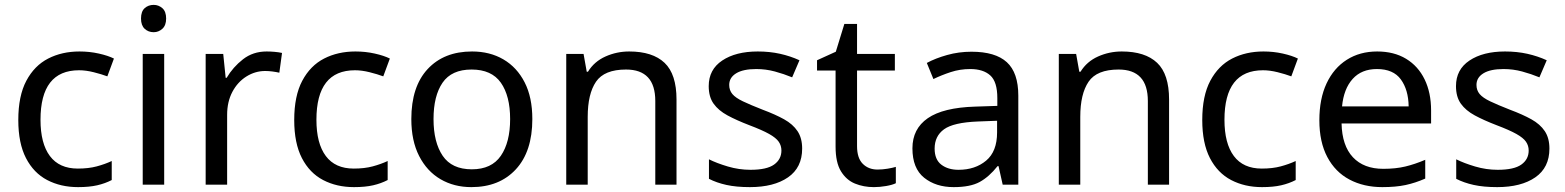

<svg xmlns="http://www.w3.org/2000/svg" viewBox="-20 -757 6416 787"><path d="M300 10Q229 10 173.5 -19Q118 -48 86.5 -109Q55 -170 55 -265Q55 -364 88 -426Q121 -488 177.5 -517Q234 -546 306 -546Q347 -546 385 -537.5Q423 -529 447 -517L420 -444Q396 -453 364 -461Q332 -469 304 -469Q146 -469 146 -266Q146 -169 184.5 -117.5Q223 -66 299 -66Q343 -66 376.5 -75Q410 -84 438 -97V-19Q411 -5 378.5 2.5Q346 10 300 10Z M610 -737Q630 -737 645.5 -723.5Q661 -710 661 -681Q661 -653 645.5 -639Q630 -625 610 -625Q588 -625 573 -639Q558 -653 558 -681Q558 -710 573 -723.5Q588 -737 610 -737ZM653 -536V0H565V-536Z M1073 -546Q1088 -546 1105.5 -544.5Q1123 -543 1136 -540L1125 -459Q1112 -462 1096.5 -464Q1081 -466 1067 -466Q1026 -466 990 -443.5Q954 -421 932.5 -380.5Q911 -340 911 -286V0H823V-536H895L905 -438H909Q935 -482 976 -514Q1017 -546 1073 -546Z M1431 10Q1360 10 1304.5 -19Q1249 -48 1217.5 -109Q1186 -170 1186 -265Q1186 -364 1219 -426Q1252 -488 1308.5 -517Q1365 -546 1437 -546Q1478 -546 1516 -537.5Q1554 -529 1578 -517L1551 -444Q1527 -453 1495 -461Q1463 -469 1435 -469Q1277 -469 1277 -266Q1277 -169 1315.5 -117.5Q1354 -66 1430 -66Q1474 -66 1507.5 -75Q1541 -84 1569 -97V-19Q1542 -5 1509.5 2.5Q1477 10 1431 10Z M2162 -269Q2162 -136 2094.5 -63Q2027 10 1912 10Q1841 10 1785.5 -22.5Q1730 -55 1698 -117.5Q1666 -180 1666 -269Q1666 -402 1733 -474Q1800 -546 1915 -546Q1988 -546 2043.5 -513.5Q2099 -481 2130.5 -419.5Q2162 -358 2162 -269ZM1757 -269Q1757 -174 1794.5 -118.5Q1832 -63 1914 -63Q1995 -63 2033 -118.5Q2071 -174 2071 -269Q2071 -364 2033 -418Q1995 -472 1913 -472Q1831 -472 1794 -418Q1757 -364 1757 -269Z M2559 -546Q2655 -546 2704 -499.5Q2753 -453 2753 -349V0H2666V-343Q2666 -472 2546 -472Q2457 -472 2423 -422Q2389 -372 2389 -278V0H2301V-536H2372L2385 -463H2390Q2416 -505 2462 -525.5Q2508 -546 2559 -546Z M3268 -148Q3268 -70 3210 -30Q3152 10 3054 10Q2998 10 2957.5 1Q2917 -8 2886 -24V-104Q2918 -88 2963.5 -74.5Q3009 -61 3056 -61Q3123 -61 3153 -82.5Q3183 -104 3183 -140Q3183 -160 3172 -176Q3161 -192 3132.5 -208Q3104 -224 3051 -244Q2999 -264 2962 -284Q2925 -304 2905 -332Q2885 -360 2885 -404Q2885 -472 2940.5 -509Q2996 -546 3086 -546Q3135 -546 3177.5 -536.5Q3220 -527 3257 -510L3227 -440Q3193 -454 3156 -464Q3119 -474 3080 -474Q3026 -474 2997.5 -456.5Q2969 -439 2969 -409Q2969 -387 2982 -371.5Q2995 -356 3025.5 -341.5Q3056 -327 3107 -307Q3158 -288 3194 -268Q3230 -248 3249 -219.5Q3268 -191 3268 -148Z M3577 -62Q3597 -62 3618 -65.5Q3639 -69 3652 -73V-6Q3638 1 3612 5.5Q3586 10 3562 10Q3520 10 3484.5 -4.5Q3449 -19 3427 -55Q3405 -91 3405 -156V-468H3329V-510L3406 -545L3441 -659H3493V-536H3648V-468H3493V-158Q3493 -109 3516.5 -85.5Q3540 -62 3577 -62Z M3962 -545Q4060 -545 4107 -502Q4154 -459 4154 -365V0H4090L4073 -76H4069Q4034 -32 3995.5 -11Q3957 10 3889 10Q3816 10 3768 -28.5Q3720 -67 3720 -149Q3720 -229 3783 -272.5Q3846 -316 3977 -320L4068 -323V-355Q4068 -422 4039 -448Q4010 -474 3957 -474Q3915 -474 3877 -461.5Q3839 -449 3806 -433L3779 -499Q3814 -518 3862 -531.5Q3910 -545 3962 -545ZM3988 -259Q3888 -255 3849.5 -227Q3811 -199 3811 -148Q3811 -103 3838.5 -82Q3866 -61 3909 -61Q3977 -61 4022 -98.5Q4067 -136 4067 -214V-262Z M4578 -546Q4674 -546 4723 -499.5Q4772 -453 4772 -349V0H4685V-343Q4685 -472 4565 -472Q4476 -472 4442 -422Q4408 -372 4408 -278V0H4320V-536H4391L4404 -463H4409Q4435 -505 4481 -525.5Q4527 -546 4578 -546Z M5153 10Q5082 10 5026.5 -19Q4971 -48 4939.5 -109Q4908 -170 4908 -265Q4908 -364 4941 -426Q4974 -488 5030.5 -517Q5087 -546 5159 -546Q5200 -546 5238 -537.5Q5276 -529 5300 -517L5273 -444Q5249 -453 5217 -461Q5185 -469 5157 -469Q4999 -469 4999 -266Q4999 -169 5037.5 -117.5Q5076 -66 5152 -66Q5196 -66 5229.5 -75Q5263 -84 5291 -97V-19Q5264 -5 5231.5 2.5Q5199 10 5153 10Z M5625 -546Q5694 -546 5743.5 -516Q5793 -486 5819.5 -431.5Q5846 -377 5846 -304V-251H5479Q5481 -160 5525.5 -112.5Q5570 -65 5650 -65Q5701 -65 5740.5 -74.5Q5780 -84 5822 -102V-25Q5781 -7 5741 1.5Q5701 10 5646 10Q5570 10 5511.5 -21Q5453 -52 5420.5 -113.5Q5388 -175 5388 -264Q5388 -352 5417.5 -415Q5447 -478 5500.5 -512Q5554 -546 5625 -546ZM5624 -474Q5561 -474 5524.5 -433.5Q5488 -393 5481 -321H5754Q5753 -389 5722 -431.5Q5691 -474 5624 -474Z M6331 -148Q6331 -70 6273 -30Q6215 10 6117 10Q6061 10 6020.5 1Q5980 -8 5949 -24V-104Q5981 -88 6026.5 -74.5Q6072 -61 6119 -61Q6186 -61 6216 -82.5Q6246 -104 6246 -140Q6246 -160 6235 -176Q6224 -192 6195.5 -208Q6167 -224 6114 -244Q6062 -264 6025 -284Q5988 -304 5968 -332Q5948 -360 5948 -404Q5948 -472 6003.5 -509Q6059 -546 6149 -546Q6198 -546 6240.5 -536.5Q6283 -527 6320 -510L6290 -440Q6256 -454 6219 -464Q6182 -474 6143 -474Q6089 -474 6060.5 -456.5Q6032 -439 6032 -409Q6032 -387 6045 -371.5Q6058 -356 6088.5 -341.5Q6119 -327 6170 -307Q6221 -288 6257 -268Q6293 -248 6312 -219.5Q6331 -191 6331 -148Z"/></svg>

Font: Noto Sans Tifinagh Ghat
Style: Regular
Weight: 400
Designer: JamraPatel
Foundry: JamraPatel LLC
Version: Version 2.006; ttfautohint (v1.8.4.7-5d5b)